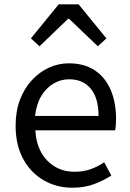

<svg xmlns="http://www.w3.org/2000/svg" viewBox="-20 -847 594 880"><path d="M311.7 13.4Q239.5 13.4 180.4 -20.6Q121.3 -54.6 86.4 -118.2Q51.6 -181.9 51.6 -271Q51.6 -337.5 71.6 -390.1Q91.7 -442.7 126.5 -480.1Q161.4 -517.6 205 -537.2Q248.6 -556.8 295.4 -556.8Q364.6 -556.8 412.8 -525.7Q461 -494.5 486.4 -437.1Q511.9 -379.7 511.9 -301.7Q511.9 -287.4 510.9 -274.1Q510 -260.7 507.6 -249.7H141.9Q145 -192.4 168.3 -149.8Q191.7 -107.2 231.1 -83.5Q270.4 -59.8 322.3 -59.8Q361.8 -59.8 394.5 -71.2Q427.1 -82.7 457.5 -103.1L490.3 -42.5Q454.8 -19.4 411 -3Q367.2 13.4 311.7 13.4ZM140.7 -315.5H431.7Q431.7 -397.1 396.2 -440.3Q360.8 -483.6 296.5 -483.6Q258.5 -483.6 225.1 -463.9Q191.7 -444.3 169.2 -406.9Q146.7 -369.6 140.7 -315.5ZM121.7 -671.1 248.9 -827H340.4L467.7 -671.1L428.4 -634.9L296.6 -760.9H292.2L161 -634.9Z"/></svg>

Font: Noto Sans KR Thin
Style: Regular
Weight: 100
Designer: Ryoko NISHIZUKA 西塚涼子 (kana, bopomofo & ideographs); Paul D. Hunt (Latin, Greek & Cyrillic); Sandoll Communications 산돌커뮤니
Foundry: Adobe
Version: Version 2.004-H2;hotconv 1.0.118;makeotfexe 2.5.65603